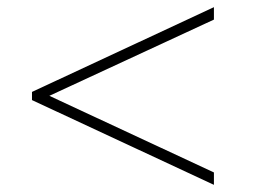

<svg xmlns="http://www.w3.org/2000/svg" viewBox="-20 -620 717 536"><path d="M577.2 -104V-138.6L117.8 -352.5L577.2 -565.3V-600L69.3 -363.4V-340.6Z"/></svg>

Font: Meinily
Style: Regular
Weight: 500
Designer: Paul Hayes
Foundry: Paul Hayes
Version: Version 1.0; ttfautohint (v1.8.4.7-5d5b)